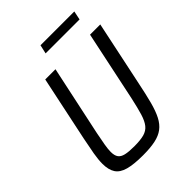

<svg xmlns="http://www.w3.org/2000/svg" viewBox="-241 -962 1088 1088"><g transform="rotate(-45 303.5 -418.0)"><path d="M254 8Q181 8 137.5 -4Q94 -16 75.5 -44.5Q57 -73 57 -121Q57 -154 64.5 -197.5Q72 -241 84 -299L166 -688H248L158 -266Q149 -221 143.5 -189Q138 -157 138 -135Q138 -106 149 -90.5Q160 -75 185.5 -69Q211 -63 255 -63Q304 -63 333.5 -71Q363 -79 380.5 -101Q398 -123 410 -162.5Q422 -202 436 -266L525 -688H607L525 -299Q510 -225 496 -172Q482 -119 464 -84Q446 -49 419.5 -29Q393 -9 353 -0.5Q313 8 254 8ZM272 -791 284 -844H555L544 -791Z"/></g></svg>

Font: Saira SemiCondensed
Style: Italic
Weight: 400
Width: 4
Italic angle: -12°
Designer: Hector Gatti with collaboration of the Omnibus-Type team
Foundry: Omnibus-Type
Version: Version 1.101